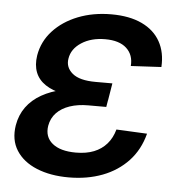

<svg xmlns="http://www.w3.org/2000/svg" viewBox="-44 -575 590 629"><g transform="rotate(5 250.5 -261.0)"><path d="M204.1 11.2Q144 11.2 98.9 -7.3Q53.7 -25.9 31.5 -60.8Q9.3 -95.7 17.1 -144Q22.9 -178.2 41.7 -204.1Q60.5 -230 91.1 -247.3Q121.6 -264.6 162.4 -273.4Q203.1 -282.2 252.4 -282.2H315.9L307.1 -229.5H247.6Q213.9 -229.5 187.3 -220.5Q160.6 -211.4 144 -194.1Q127.4 -176.8 123 -151.4Q117.2 -114.7 143.3 -93.3Q169.4 -71.8 220.7 -71.8Q254.9 -71.8 280 -81.8Q305.2 -91.8 322 -111.1Q338.9 -130.4 346.7 -158.7L447.8 -153.8Q434.1 -100.6 399.7 -63.7Q365.2 -26.9 315.2 -7.8Q265.1 11.2 204.1 11.2ZM253.4 -251.5Q202.6 -251.5 165 -259.3Q127.4 -267.1 104 -282.7Q80.6 -298.3 71.3 -322.3Q62 -346.2 66.9 -377.9Q74.7 -424.3 106.7 -459.2Q138.7 -494.1 188.2 -513.7Q237.8 -533.2 297.9 -533.2Q357.4 -533.2 398.2 -513.9Q439 -494.6 458.7 -459.2Q478.5 -423.8 475.6 -375.5L375.5 -370.1Q378.4 -406.7 354.7 -428.5Q331.1 -450.2 284.7 -450.2Q238.3 -450.2 206.5 -429.4Q174.8 -408.7 169.9 -376.5Q165 -347.7 188.5 -327.9Q211.9 -308.1 265.1 -308.1H320.3L311 -251.5Z"/></g></svg>

Font: Inter 28pt Medium
Style: Italic
Weight: 500
Italic angle: -9.3988°
Designer: Rasmus Andersson
Foundry: rsms
Version: Version 4.001;git-66647c0bb